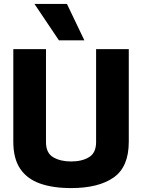

<svg xmlns="http://www.w3.org/2000/svg" viewBox="-20 -951 726 981"><path d="M48 -227V-700H215V-225Q215 -169 252 -147.5Q289 -126 343 -126Q399 -126 435 -148Q471 -170 471 -225V-700H638V-227Q638 -98 560.5 -44Q483 10 343 10Q250 10 184 -13.5Q118 -37 83 -89Q48 -141 48 -227ZM281 -745 156 -931H322L411 -745Z"/></svg>

Font: Georama
Style: Bold
Weight: 700
Designer: Jean-Baptiste Levee
Foundry: Production Type
Version: Version 1.000